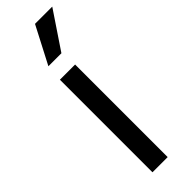

<svg xmlns="http://www.w3.org/2000/svg" viewBox="-266 -791 800 800"><g transform="rotate(-45 134.0 -391.5)"><path d="M75.3 0H164.8V-545.5H75.3ZM81 -619H157.7L268.1 -783.4H166.5Z"/></g></svg>

Font: Margiela Sans Text
Style: Regular
Weight: 400
Designer: Stefan Endress, Andreas Faust
Version: Version 1.100;FEAKit 1.0